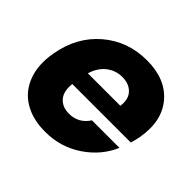

<svg xmlns="http://www.w3.org/2000/svg" viewBox="-141 -728 898 898"><g transform="rotate(45 308.0 -279.0)"><path d="M332 -429.2Q288.6 -429.2 254.6 -402.6Q220.7 -376 206.1 -327.1H420.9Q427.7 -375.5 402.6 -402.3Q377.4 -429.2 332 -429.2ZM557.1 -185.1Q521 -100.6 440.2 -46.4Q359.4 7.8 257.8 7.8Q175.8 7.8 118.2 -26.6Q60.5 -61 35.9 -126.5Q11.2 -191.9 26.9 -278.8Q49.8 -410.2 141.4 -488Q232.9 -565.9 358.9 -565.9Q482.4 -565.9 546.6 -490.2Q610.8 -414.6 588.9 -289.1Q585 -267.6 577.1 -240.2H189.9Q184.1 -186.5 208.5 -158.7Q232.9 -130.9 276.9 -130.9Q340.3 -130.9 375 -185.1Z"/></g></svg>

Font: Poppins
Style: Bold Italic
Weight: 700
Italic angle: -10°
Designer: Ninad Kale (Devanagari), Jonny Pinhorn (Latin)
Foundry: Indian Type Foundry
Version: Version 3.200;PS 1.000;hotconv 16.6.54;makeotf.lib2.5.65590